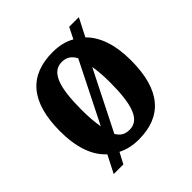

<svg xmlns="http://www.w3.org/2000/svg" viewBox="-167 -704 872 872"><g transform="rotate(-45 268.5 -268.0)"><path d="M118 -44 75 40H137L165 -13C194 2 228 10 267 10C418 10 496 -82 496 -270C496 -371 470 -444 423 -490L467 -576H405L378 -522C347 -540 310 -548 270 -548C119 -548 40 -457 40 -270C40 -165 67 -90 118 -44ZM333 -446 187 -155C181 -186 178 -224 178 -270C178 -414 203 -487 268 -487C298 -487 318 -474 333 -446ZM269 -51C239 -51 221 -62 206 -87L350 -373C355 -343 358 -309 358 -268C358 -125 334 -51 269 -51Z"/></g></svg>

Font: Noto Serif Ethiopic Condensed
Style: Bold
Weight: 700
Width: 3
Designer: Monotype Design Team
Foundry: Monotype Imaging Inc.
Version: Version 2.102